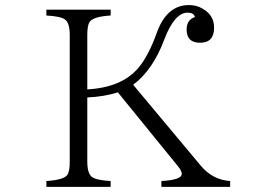

<svg xmlns="http://www.w3.org/2000/svg" viewBox="-20 -788 1040 754"><path d="M414.6 -750V-727.1Q344.7 -722.7 331.5 -701.2Q322.8 -687.5 322.8 -649.9V-437Q458.5 -444.3 523.9 -522Q563.5 -569.3 595.7 -659.2Q634.8 -768.1 721.7 -768.1Q752 -768.1 773.9 -754.9Q820.8 -729.5 820.8 -679.2Q820.8 -620.1 765.6 -620.1Q712.9 -620.1 712.9 -671.9Q712.9 -710.4 745.6 -721.2Q741.2 -738.3 716.8 -738.3Q665 -738.3 625 -632.3Q580.1 -512.7 502.9 -455.1L768.6 -137.2Q815.4 -81.5 883.8 -77.1V-54.2H613.8V-77.1Q693.8 -81.5 693.8 -105Q693.8 -117.2 678.7 -135.3L442.9 -425.3Q388.2 -408.2 322.8 -405.3V-154.3Q322.8 -106.9 340.8 -93.3Q357.9 -80.1 414.6 -77.1V-54.2H162.1V-77.1Q231.9 -81.5 245.1 -102.1Q253.9 -115.7 253.9 -154.3V-649.9Q253.9 -697.3 235.8 -710.9Q218.8 -724.1 162.1 -727.1V-750Z"/></svg>

Font: I.Ming
Style: Regular
Weight: 400
Designer: Ichiten Fonts Project
Version: Version 5.10 Mar 24, 2018